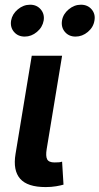

<svg xmlns="http://www.w3.org/2000/svg" viewBox="-20 -779 416 803"><path d="M170.9 3.4Q94.7 3.4 64.2 -31.5Q33.7 -66.4 44.9 -134.8L112.8 -545.9H239.7L175.3 -155.8Q170.4 -126 177.2 -112.8Q184.1 -99.6 208 -99.6Q220.7 -99.6 227.5 -100.3Q234.4 -101.1 239.7 -103L245.6 -6.8Q234.4 -3.4 214.6 0Q194.8 3.4 170.9 3.4ZM295.9 -626Q268.1 -626 251.5 -645.5Q234.9 -665 239.3 -692.9Q243.7 -720.2 267.1 -739.7Q290.5 -759.3 318.4 -759.3Q346.7 -759.3 363.3 -739.7Q379.9 -720.2 375 -692.9Q370.6 -665 347.4 -645.5Q324.2 -626 295.9 -626ZM83.5 -626Q55.2 -626 38.6 -645.5Q22 -665 26.4 -692.9Q31.2 -720.2 54.4 -739.7Q77.6 -759.3 106 -759.3Q133.8 -759.3 150.4 -739.7Q167 -720.2 162.6 -692.9Q157.7 -665 134.5 -645.5Q111.3 -626 83.5 -626Z"/></svg>

Font: Inter SemiBold
Style: Italic
Weight: 600
Italic angle: -9.3988°
Designer: Rasmus Andersson
Foundry: rsms
Version: Version 4.001;git-66647c0bb